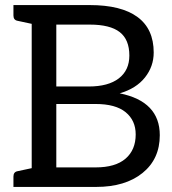

<svg xmlns="http://www.w3.org/2000/svg" viewBox="-20 -737 680 757"><path d="M33 0V-41Q33 -59 49 -62L105 -74V-643L49 -655Q33 -658 33 -676V-717H334Q458 -717 522 -670Q586 -623 586 -530Q586 -475 551.5 -431.5Q517 -388 452 -369Q610 -337 610 -204Q610 -110 542 -55Q474 0 359 0ZM202 -396H330Q407 -396 448.5 -428Q490 -460 490 -518Q490 -581 452 -610.5Q414 -640 334 -640H202ZM202 -77H357Q435 -77 475 -111.5Q515 -146 515 -207Q515 -262 475.5 -294.5Q436 -327 357 -327H202Z"/></svg>

Font: Aleo
Style: Regular
Weight: 400
Designer: Alessio Laiso
Foundry: Alessio Laiso
Version: Version 2.001; ttfautohint (v1.8.4.7-5d5b);gftools[0.9.29]